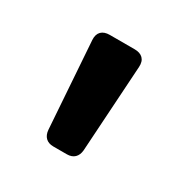

<svg xmlns="http://www.w3.org/2000/svg" viewBox="-66 -850 292 306"><g transform="rotate(30 79.5 -696.5)"><path d="M36 -775 47 -616C48 -604 55 -597 67 -597H92C104 -597 111 -604 112 -616L122 -775C123 -789 115 -796 102 -796H56C43 -796 35 -789 36 -775Z"/></g></svg>

Font: Arvore Sans
Style: Regular
Weight: 400
Designer: Jonny Pinhorn (Latin) Dan Schunck (customization for Arvore)
Version: Version 1.000;Glyphs 3.3 (3305)